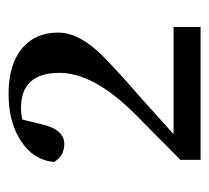

<svg xmlns="http://www.w3.org/2000/svg" viewBox="-40 -917 488 448"><g transform="rotate(-90 204.0 -693.0)"><path d="M365 -532V-469H55V-516L163 -623Q258 -719 258 -798Q258 -888 176 -888Q164 -888 149 -885L137 -836Q125 -787 92 -787Q64 -787 50 -811Q55 -861 102 -890Q145 -917 209 -917Q280 -917 318 -883Q352 -853 352 -801Q352 -759 312 -713Q288 -685 195 -604L115 -532Z"/></g></svg>

Font: Source Han Serif JP
Style: Bold
Weight: 700
Designer: Ryoko NISHIZUKA  (kana & ideographs); Frank Grießhammer (Latin, Greek & Cyrillic); Wenlong ZHANG  (bopomofo); Sandoll Co
Foundry: Adobe Systems Incorporated
Version: Version 1.000;PS 1;hotconv 16.6.53;makeotf.lib2.5.65590